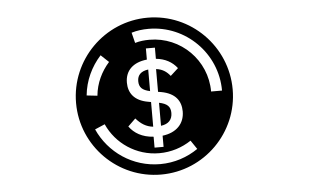

<svg xmlns="http://www.w3.org/2000/svg" viewBox="-48 -705 1296 806"><g transform="rotate(-5 600.0 -301.5)"><path d="M382 -202C419 -119 503 -61 600 -61C650 -61 696 -76 735 -102L760 -65C715 -34 660 -15 600 -15C484 -15 385 -84 340 -184ZM317 -329C323 -391 350 -448 390 -492L423 -461C390 -424 367 -377 362 -324ZM582 -86V-132C534 -135 501 -155 480 -184L512 -215C533 -191 555 -177 584 -174V-278L573 -280C513 -290 490 -325 490 -368C490 -419 524 -451 582 -457V-504H620V-457C659 -453 688 -437 709 -410L676 -380C661 -399 643 -411 617 -414V-318L630 -316C690 -305 713 -271 713 -227C713 -176 679 -140 620 -133V-86ZM528 -575C551 -582 575 -585 600 -585C757 -585 885 -457 885 -300H839C839 -432 732 -539 600 -539C579 -539 559 -537 539 -531ZM538 -370C538 -344 551 -331 584 -324V-415C554 -411 538 -396 538 -370ZM270 -301C270 -119 418 29 600 29C782 29 930 -119 930 -301C930 -483 782 -632 600 -632C418 -632 270 -483 270 -301ZM665 -225C665 -252 651 -265 617 -272V-175C649 -179 665 -197 665 -225Z"/></g></svg>

Font: CryptoKit 1.4
Style: Regular
Weight: 400
Monospace: yes
Designer: Oceane Juvin
Foundry: http://www.head-geneve.ch
Version: Version 1.000